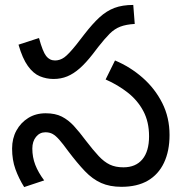

<svg xmlns="http://www.w3.org/2000/svg" viewBox="-20 -745 742 778"><path d="M197 -425Q168 -425 141.5 -436Q115 -447 93 -477.5Q71 -508 55 -564L138 -591Q153 -536 167 -518Q181 -500 203 -500Q223 -500 240.5 -512.5Q258 -525 290 -565L321 -605Q355 -649 383.5 -675Q412 -701 444 -713Q476 -725 520 -725L526 -648Q491 -646 467.5 -637Q444 -628 424.5 -608.5Q405 -589 379 -556L356 -526Q328 -490 303 -468Q278 -446 252.5 -435.5Q227 -425 197 -425ZM472 12Q425 12 390 -3.5Q355 -19 324 -51.5Q293 -84 256 -133Q235 -162 220.5 -178.5Q206 -195 193.5 -202Q181 -209 164 -209Q141 -209 126 -190.5Q111 -172 111 -143Q111 -108 123 -77Q135 -46 159 -14L78 13Q56 -22 42.5 -59.5Q29 -97 29 -143Q29 -184 46.5 -216Q64 -248 94.5 -267Q125 -286 165 -286Q204 -286 230.5 -272.5Q257 -259 279.5 -234.5Q302 -210 328 -175Q358 -136 380 -112.5Q402 -89 425 -78Q448 -67 480 -67Q530 -67 557 -99.5Q584 -132 584 -193Q584 -251 561 -294.5Q538 -338 498 -369.5Q458 -401 408 -423L446 -500Q508 -474 558 -430Q608 -386 637.5 -327.5Q667 -269 667 -198Q667 -133 644.5 -85.5Q622 -38 579 -13Q536 12 472 12Z"/></svg>

Font: hexutelugu05
Style: Book
Weight: 400
Designer: Jelle Bosma - Monotype Design Team
Foundry: Monotype Imaging Inc.
Version: Version 2.003